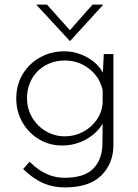

<svg xmlns="http://www.w3.org/2000/svg" viewBox="-20 -627 604 838"><path d="M475 -391V6Q475 86 422.5 138.5Q370 191 263 191Q212 191 169 172.5Q126 154 81 111L109 79Q149 118 186 133.5Q223 149 261 149Q347 149 386 110Q425 71 427 5L428 -87Q402 -44 354.5 -18Q307 8 251 8Q196 8 150.5 -19Q105 -46 78 -93Q51 -140 51 -197Q51 -256 79 -303Q107 -350 155 -376.5Q203 -403 261 -403Q312 -403 359 -377.5Q406 -352 429 -310L433 -391ZM428 -175V-233Q416 -290 369.5 -326.5Q323 -363 263 -363Q217 -363 179 -342Q141 -321 119.5 -283.5Q98 -246 98 -198Q98 -153 120 -115Q142 -77 180 -54.5Q218 -32 263 -32Q306 -32 342.5 -51.5Q379 -71 402 -104Q425 -137 428 -175ZM431 -607 286 -448H285L138 -607H185L285 -495L384 -607Z"/></svg>

Font: Josefin Sans Light
Style: Regular
Weight: 300
Designer: Santiago Orozco
Foundry: Typemade
Version: Version 2.000